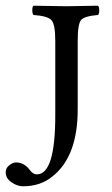

<svg xmlns="http://www.w3.org/2000/svg" viewBox="-66 -482 396 677"><path d="M128.9 -337.9Q128.9 -397 115 -411.4Q101.1 -425.8 51.8 -429.2Q47.9 -434.1 47.9 -446Q47.9 -458 51.8 -461.9Q137.7 -460 168 -460Q195.8 -460 279.8 -461.9Q283.7 -458 283.9 -446Q284.2 -434.1 279.8 -429.2Q231.9 -425.3 220 -411.6Q208 -397.9 208 -337.9V-96.2Q208 68.8 120.1 139.2Q77.1 175.3 14.2 174.8Q-4.9 174.8 -25.4 160.9Q-45.9 147 -45.9 125Q-45.9 110.8 -33.4 100.8Q-21 90.8 -9.8 90.8Q19 90.8 38.1 116.2Q50.3 133.3 64 132.8Q128.9 132.8 128.9 -75.2Z"/></svg>

Font: Linux Libertine Capitals
Style: Small Caps
Weight: 400
Designer: Philipp H. Poll
Foundry: Philipp H. Poll
Version: Version 5.1.3